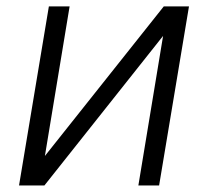

<svg xmlns="http://www.w3.org/2000/svg" viewBox="-20 -565 634 585"><path d="M128.9 -545.5H192.1L116.8 -89.8L479 -545.5H555.8L464.8 0H401.6L476.9 -455.6L115.4 0H38Z"/></svg>

Font: Inter P Light
Style: Italic
Weight: 300
Italic angle: 9.39999°
Designer: Rasmus Andersson
Foundry: rsms
Version: Version 3.018;git-588b23468